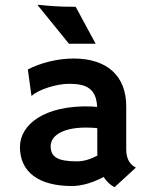

<svg xmlns="http://www.w3.org/2000/svg" viewBox="-20 -762 623 794"><path d="M62.5 -154.3C62.5 -48.8 142.1 7.3 277.8 7.3C320.8 7.3 369.1 -8.8 408.7 -30.3C420.4 -11.2 435.5 2.4 453.6 12.2L542 -68.8C515.6 -82.5 502 -105.5 502 -146V-322.8C502 -445.8 425.3 -520 284.2 -520C216.3 -520 144.5 -501 95.2 -474.6L109.9 -366.7L111.3 -365.7C138.7 -391.6 213.9 -415.5 265.6 -415.5C339.4 -415.5 377.9 -394.5 381.8 -319.8C374 -320.8 363.3 -321.3 355.5 -321.8C163.6 -327.6 62.5 -246.6 62.5 -154.3ZM189.5 -157.7C189.5 -200.2 240.2 -239.7 357.9 -233.9C367.7 -233.4 375.5 -232.9 382.3 -231.9V-141.6C382.3 -133.8 382.3 -126 382.8 -118.7C356.9 -104.5 326.7 -94.7 298.8 -94.7C217.3 -94.7 189.5 -113.3 189.5 -157.7ZM265.1 -581.1H375.5L293 -733.9C220.2 -733.9 188.5 -737.3 136.7 -742.2L137.2 -738.8Z"/></svg>

Font: HammersmithOne
Style: Regular
Weight: 400
Designer: Nicole Fally
Foundry: Nicole Fally
Version: Version 1.003